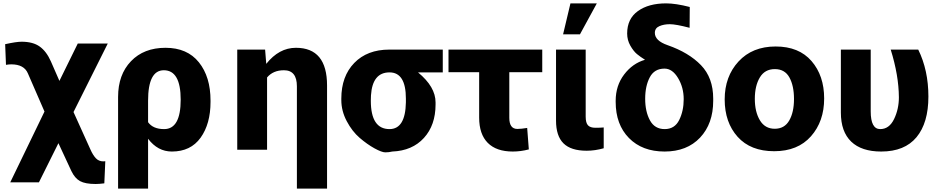

<svg xmlns="http://www.w3.org/2000/svg" viewBox="-20 -859 5592 1144"><path d="M10.7 -595.7Q77.1 -610.4 108.4 -610.4Q176.8 -610.4 216.8 -581.5Q256.8 -552.7 283.2 -493.2L334 -377L443.4 -599.6H622.1L418 -191.4L518.6 31.2Q533.2 64.5 550.8 83.5Q568.4 102.5 595.7 102.5Q603.5 102.5 607.4 101.6L601.6 233.4Q570.3 237.3 549.8 237.3Q488.3 237.3 457 220.2Q425.8 203.1 405.3 160.2L328.1 -5.9L211.9 227.5H41L245.1 -194.3L146.5 -420.9Q124 -475.6 46.9 -475.6Q33.2 -475.6 15.6 -472.7Z M683.6 264.6V-281.2Q683.6 -414.1 760.3 -494.1Q836.9 -574.2 966.3 -574.2Q1095.7 -574.2 1165 -487.8Q1234.4 -401.4 1234.4 -259.8V-252Q1234.4 -121.1 1175.3 -38.6Q1116.2 43.9 1003.9 43.9Q919.9 43.9 862.3 -32.2V264.6ZM862.3 -130.9Q891.6 -89.8 958 -89.8Q1056.6 -89.8 1056.6 -265.1Q1056.6 -440.4 956.1 -440.4Q862.3 -440.4 862.3 -258.8Z M1393.6 33.2V-563.5H1559.6L1566.4 -478.5Q1642.6 -574.2 1743.2 -574.2Q1928.7 -574.2 1928.7 -349.6V264.6H1749V-344.7Q1749 -440.4 1671.9 -440.4Q1607.4 -440.4 1571.3 -397.5V33.2Z M2013.7 -262.7V-271.5Q2013.7 -404.3 2090.8 -483.9Q2168 -563.5 2299.8 -563.5H2618.2V-427.7H2470.7Q2575.2 -341.8 2575.2 -249V-236.3Q2575.2 -113.3 2505.9 -37.1Q2436.5 39.1 2317.4 43.9Q2296.9 48.8 2275.9 48.8Q2254.9 48.8 2211.4 24.9Q2168 1 2123 -37.6Q2078.1 -76.2 2045.9 -137.2Q2013.7 -198.2 2013.7 -262.7ZM2189.5 -258.8Q2189.5 -89.8 2300.8 -89.8Q2395.5 -89.8 2398.4 -249V-271.5Q2398.4 -427.7 2300.8 -427.7Q2199.2 -427.7 2190.4 -291Z M2652.3 -428.7V-563.5H3210.9V-428.7H3014.6V-157.2Q3014.6 -90.8 3062.5 -90.8Q3085.9 -90.8 3121.1 -96.7L3130.9 31.2Q3083 43.9 3035.2 43.9Q2937.5 43.9 2886.2 -7.8Q2835 -59.6 2835 -158.2V-428.7Z M3293 -140.6V-563.5H3469.7V-164.1Q3469.7 -127 3483.4 -112.3Q3497.1 -97.7 3527.3 -97.7Q3557.6 -97.7 3577.1 -99.6V24.4Q3525.4 39.1 3475.6 39.1Q3381.8 39.1 3337.4 -4.9Q3293 -48.8 3293 -140.6ZM3335 -654.3 3378.9 -838.9H3536.1L3435.5 -654.3Z M3648.4 -252V-258.8Q3648.4 -348.6 3698.7 -415Q3749 -481.4 3823.2 -502.9Q3794.9 -520.5 3774.9 -537.1Q3754.9 -553.7 3735.8 -586.9Q3716.8 -620.1 3716.8 -659.2Q3716.8 -747.1 3780.8 -793Q3844.7 -838.9 3949.2 -838.9Q4005.9 -838.9 4089.8 -817.4L4088.9 -693.4Q4006.8 -714.8 3971.2 -714.8Q3935.5 -714.8 3908.7 -703.1Q3881.8 -691.4 3881.8 -663.1Q3881.8 -616.2 3958 -589.8Q4084 -545.9 4156.7 -470.7Q4229.5 -395.5 4229.5 -271.5V-258.8Q4229.5 -122.1 4151.4 -39.1Q4073.2 43.9 3939.9 43.9Q3806.6 43.9 3727.5 -36.6Q3648.4 -117.2 3648.4 -252ZM3939.5 -450.2Q3878.9 -450.2 3851.6 -398.4Q3824.2 -346.7 3824.2 -270.5Q3824.2 -194.3 3852.5 -142.1Q3880.9 -89.8 3940.4 -89.8Q4000 -89.8 4026.9 -144Q4053.7 -198.2 4053.7 -268.1Q4053.7 -337.9 4020 -394Q3986.3 -450.2 3939.5 -450.2Z M4375 -43.9Q4297.9 -129.9 4297.9 -266.6Q4297.9 -403.3 4380.4 -492.7Q4462.9 -582 4601.6 -582Q4740.2 -582 4815.4 -495.1Q4890.6 -408.2 4890.6 -272Q4890.6 -135.7 4812 -46.9Q4733.4 42 4592.8 42Q4452.1 42 4375 -43.9ZM4507.3 -397.5Q4477.5 -347.7 4477.5 -270Q4477.5 -192.4 4507.8 -142.1Q4538.1 -91.8 4596.2 -91.8Q4654.3 -91.8 4682.6 -141.1Q4710.9 -190.4 4710.9 -269Q4710.9 -347.7 4683.6 -397.5Q4656.2 -447.3 4596.7 -447.3Q4537.1 -447.3 4507.3 -397.5Z M4990.2 -188.5V-563.5H5168V-195.3Q5168 -89.8 5224.6 -89.8Q5278.3 -89.8 5307.1 -149.4Q5335.9 -209 5335.9 -279.3Q5335 -410.2 5287.1 -563.5H5451.2Q5511.7 -440.4 5511.7 -283.7Q5511.7 -127 5440.9 -41.5Q5370.1 43.9 5230.5 43.9Q5113.3 43.9 5051.8 -15.1Q4990.2 -74.2 4990.2 -188.5Z"/></svg>

Font: GenEi M Gothic v2 Heavy
Style: Regular
Weight: 800
Version: Version 2.0